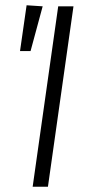

<svg xmlns="http://www.w3.org/2000/svg" viewBox="-20 -709 327 729"><path d="M259 -685 162 0H104L201 -685ZM81 -689 142 -685 96 -515H56Z"/></svg>

Font: Fira Sans Extra Condensed Light
Style: Italic
Weight: 300
Width: 3
Italic angle: -8°
Designer: Carrois Corporate & Edenspiekermann AG
Foundry: Carrois Corporate GbR & Edenspiekermann AG
Version: Version 4.203